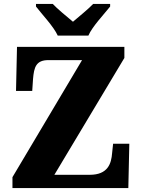

<svg xmlns="http://www.w3.org/2000/svg" viewBox="-20 -951 717 971"><path d="M272 -771H427C446 -816 507 -880 537 -918V-931H451C431 -909 377 -865 349 -841C320 -865 267 -909 247 -931H162V-918C191 -880 252 -816 272 -771ZM43 0H629L634 -224H552L547 -177C543 -124 526 -67 434 -67H255L609 -658V-714H66L61 -491H143L147 -551C152 -611 162 -647 225 -647H395L43 -55Z"/></svg>

Font: Noto Serif Bengali SemiCondensed Black
Style: Regular
Weight: 900
Width: 4
Designer: Juan Bruce, Universal Thirst, Indian Type Foundry and the Monotype Design Team.
Foundry: Monotype Imaging Inc.
Version: Version 2.003